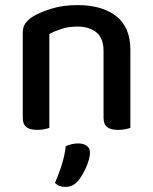

<svg xmlns="http://www.w3.org/2000/svg" viewBox="-20 -502 599 751"><path d="M385 -303Q385 -352 357.5 -375Q330 -398 283 -398Q248 -398 220.5 -389Q193 -380 173 -369V-2Q166 1 153.5 3.5Q141 6 126 6Q97 6 83 -5Q69 -16 69 -42V-372Q69 -395 78 -409Q87 -423 108 -437Q136 -454 181 -468Q226 -482 283 -482Q380 -482 435 -438.5Q490 -395 490 -307V-2Q483 1 470 3.5Q457 6 442 6Q413 6 399 -5Q385 -16 385 -42ZM284 207Q265 229 235 229Q209 229 195 213Q211 177 222.5 139.5Q234 102 237 70Q261 59 286 59Q306 59 319 68Q332 77 332 95Q332 107 327.5 123Q323 139 316 154.5Q309 170 300.5 184Q292 198 284 207Z"/></svg>

Font: Baloo Bhaina 2 Medium
Style: Regular
Weight: 500
Designer: Yesha Goshar, Manish Minz, Shuchita Grover and Ek Type
Foundry: Ek Type
Version: Version 1.640;hotconv 1.0.111;makeotfexe 2.5.65597; ttfautoh